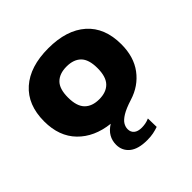

<svg xmlns="http://www.w3.org/2000/svg" viewBox="-201 -722 1112 1112"><g transform="rotate(-45 355.0 -166.0)"><path d="M384 225Q311 225 274.2 195Q237.5 165 237.5 116Q237.5 83 252.8 56Q268 29 301.5 8Q181 -5.5 109.8 -78.5Q38.5 -151.5 38.5 -274Q38.5 -409.5 121.8 -483.2Q205 -557 355 -557Q504.5 -557 587.8 -483.5Q671 -410 671 -274Q671 -171 620 -102.8Q569 -34.5 482 -7.5Q428 9.5 399 27.2Q370 45 359.2 63Q348.5 81 348.5 99.5Q348.5 123.5 365 137.5Q381.5 151.5 413.5 151.5Q427 151.5 442.8 148.8Q458.5 146 475.5 138.5L477 209Q457 216 435.2 220.5Q413.5 225 384 225ZM355 -139Q413 -139 444.2 -171.2Q475.5 -203.5 475.5 -274Q475.5 -345 444.2 -376.2Q413 -407.5 355 -407.5Q297 -407.5 265.5 -376.2Q234 -345 234 -274.5Q234 -203.5 265.5 -171.2Q297 -139 355 -139Z"/></g></svg>

Font: Encode Sans Expanded ExtraBold
Style: Regular
Weight: 800
Width: 7
Designer: Multiple Designers
Foundry: Impallari Type
Version: Version 3.000; ttfautohint (v1.8.3) -l 8 -r 50 -G 200 -x 14 